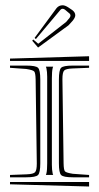

<svg xmlns="http://www.w3.org/2000/svg" viewBox="-20 -740 372 721"><path d="M174.8 -445.8V-127V-121.1Q174.8 -102.5 177.7 -88.9Q177.7 -87.9 178.5 -85.9Q179.2 -84 179.7 -83H152.3Q152.3 -84 153.3 -85.9Q154.3 -87.9 154.3 -88.9Q157.2 -100.6 157.2 -127V-445.8V-451.7Q157.2 -470.2 154.3 -483.9Q154.3 -484.9 153.3 -486.8Q152.3 -488.8 152.3 -489.7H179.7Q179.2 -488.8 178.5 -486.8Q177.7 -484.9 177.7 -483.9Q174.8 -472.2 174.8 -445.8ZM314.5 -83V-74.2H253.4Q217.8 -74.2 209.5 -82.8Q201.2 -91.3 201.2 -127V-441.4Q201.2 -477.1 209.5 -485.4Q217.8 -493.7 253.4 -493.7H314.5V-485.4L252 -482.9Q227.1 -481.9 220.7 -474.9Q214.4 -467.8 214.4 -442.4L218.8 -127Q219.2 -101.6 224.1 -96.4Q229 -91.3 253.4 -87.4ZM314.5 -528.8V-511.2H17.6V-520ZM314.5 -56.6V-39.6L17.6 -47.9V-56.6ZM17.6 -485.4V-493.7H78.6Q114.3 -493.7 122.8 -485.4Q131.3 -477.1 131.3 -441.4V-127Q131.3 -91.3 122.8 -82.8Q114.3 -74.2 78.6 -74.2H17.6V-83L80.6 -85.4Q105.5 -86.4 111.8 -93.5Q118.2 -100.6 118.2 -126L113.8 -441.4Q113.3 -466.3 108.4 -471.7Q103.5 -477.1 78.6 -481ZM109.9 -597.7 192.4 -709.5Q201.2 -720.2 215.3 -720.2Q223.6 -720.2 235.4 -712.9L251.5 -702.1Q262.7 -693.4 262.7 -682.6Q262.7 -673.8 252 -661.1L237.3 -645L123 -561.5L101.1 -586.9L104.5 -591.8L109.9 -587.4L123.5 -575.7L228.5 -657.7L241.2 -672.9Q244.6 -677.2 244.6 -681.2Q244.6 -687 239.7 -690.4L224.1 -703.6Q219.7 -707 215.3 -707Q210 -707 206.1 -702.1L114.7 -593.3Z"/></svg>

Font: FoglihtenNo03
Style: Regular
Weight: 500
Version: Version 0.59